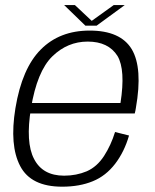

<svg xmlns="http://www.w3.org/2000/svg" viewBox="-20 -716 599 741"><path d="M220 4.5 227.5 -38Q144.5 -38 111.5 -102.5Q78 -166 99.5 -298Q123 -441 182 -498.5Q240.5 -555.5 318.5 -555.5Q398.5 -555.5 433.5 -500Q465 -446.5 445 -318.5H95L88 -278H500Q503 -289 504.5 -300Q531.5 -453.5 488.5 -526Q445 -598 326 -598Q210 -598 137.5 -525Q65 -452.5 39.5 -298.5Q16 -154.5 58 -75Q99.5 4.5 220 4.5ZM227.5 -38 220 4.5Q287 4.5 338 -16.5Q388.5 -37 424.5 -84Q460 -130.5 478 -193L424 -206.5Q408.5 -156 381.5 -114Q354.5 -72.5 315 -55Q274.5 -38 227.5 -38ZM309.5 -617H353L461.5 -696.5H419L334 -635.5L269 -696.5H227.5Z"/></svg>

Font: Anybody Thin Light
Style: Italic
Weight: 300
Italic angle: -10°
Version: Version 1.113;gftools[0.9.25]